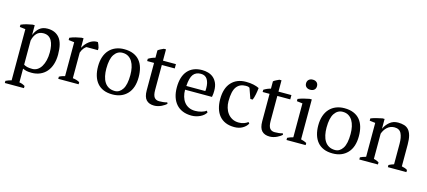

<svg xmlns="http://www.w3.org/2000/svg" viewBox="-65 -1339 4781 2150"><g transform="rotate(15 2325.0 -264.5)"><path d="M306 -450Q257 -450 228 -419Q199 -388 187 -334V-54Q205 -43 227.5 -37.5Q250 -32 286 -32Q319 -32 345.5 -49Q372 -66 390.5 -97Q409 -128 419 -169.5Q429 -211 429 -261Q429 -302 422.5 -336.5Q416 -371 401.5 -396.5Q387 -422 363.5 -436Q340 -450 306 -450ZM253 200H31V175Q65 159 97 151V-442L31 -450V-476Q63 -490 96.5 -498.5Q130 -507 162 -512H187V-400H188Q208 -451 244 -481.5Q280 -512 338 -512Q427 -512 476 -453Q525 -394 525 -261Q525 -198 508.5 -147Q492 -96 461.5 -61Q431 -26 387.5 -7Q344 12 291 12Q254 12 233 7.5Q212 3 187 -8V151Q203 153 219 158.5Q235 164 253 175Z M810 -425Q799 -419 782.5 -400.5Q766 -382 753 -346V-49Q773 -47 793 -41.5Q813 -36 833 -25V0H597V-25Q615 -35 631 -40Q647 -45 663 -49V-442L597 -450V-476Q629 -490 663 -498.5Q697 -507 728 -512H753V-406H757Q766 -426 782.5 -446Q799 -466 820.5 -482Q842 -498 864 -505.5Q886 -513 906 -513Q913 -513 920 -512Q927 -499 932.5 -483.5Q938 -468 943 -451V-425Z M1087 -250Q1087 -205 1095.5 -165Q1104 -125 1122.5 -95.5Q1141 -66 1171 -49Q1201 -32 1243 -32Q1297 -32 1331.5 -85Q1366 -138 1366 -250Q1366 -296 1357.5 -335.5Q1349 -375 1331 -404.5Q1313 -434 1285 -451Q1257 -468 1218 -468Q1159 -468 1123 -415Q1087 -362 1087 -250ZM991 -250Q991 -313 1007.5 -361.5Q1024 -410 1055 -443.5Q1086 -477 1129.5 -494.5Q1173 -512 1226 -512Q1288 -512 1333 -493Q1378 -474 1406.5 -439.5Q1435 -405 1448.5 -357Q1462 -309 1462 -250Q1462 -124 1398 -56Q1334 12 1226 12Q1166 12 1122 -6.5Q1078 -25 1049 -59.5Q1020 -94 1005.5 -142.5Q991 -191 991 -250Z M1507 -476Q1545 -500 1587 -510V-595Q1600 -606 1617.5 -614.5Q1635 -623 1652 -631H1677V-500H1827V-450H1677V-160Q1677 -100 1696 -75Q1715 -50 1753 -50Q1771 -50 1798 -52.5Q1825 -55 1844 -62L1851 -47Q1843 -38 1828.5 -28Q1814 -18 1795.5 -9Q1777 0 1755 6Q1733 12 1710 12Q1650 12 1618.5 -22Q1587 -56 1587 -132V-450H1507Z M2126 -468Q2069 -468 2039 -429.5Q2009 -391 2003 -294H2223Q2224 -303 2224.5 -311.5Q2225 -320 2225 -328Q2225 -392 2201 -430Q2177 -468 2126 -468ZM2309 -70Q2301 -53 2284 -38Q2267 -23 2245 -12Q2223 -1 2197 5.5Q2171 12 2144 12Q2085 12 2040 -6.5Q1995 -25 1965 -59.5Q1935 -94 1919.5 -142Q1904 -190 1904 -250Q1904 -378 1963 -445Q2022 -512 2130 -512Q2165 -512 2199 -502.5Q2233 -493 2259.5 -471Q2286 -449 2302.5 -412.5Q2319 -376 2319 -322Q2319 -305 2317.5 -287.5Q2316 -270 2312 -250H2000Q2000 -208 2010.5 -171.5Q2021 -135 2042 -108Q2063 -81 2095 -65.5Q2127 -50 2170 -50Q2205 -50 2241 -60Q2277 -70 2295 -86Z M2793 -70Q2775 -35 2734.5 -11.5Q2694 12 2640 12Q2581 12 2537.5 -6.5Q2494 -25 2465 -59.5Q2436 -94 2421.5 -142.5Q2407 -191 2407 -250Q2407 -377 2469 -444.5Q2531 -512 2638 -512Q2687 -512 2725.5 -503.5Q2764 -495 2791 -481Q2788 -448 2780 -407Q2772 -366 2760 -339H2733L2691 -458Q2684 -463 2675 -465.5Q2666 -468 2645 -468Q2577 -468 2540 -418.5Q2503 -369 2503 -251Q2503 -213 2513.5 -177Q2524 -141 2545.5 -112.5Q2567 -84 2599.5 -67Q2632 -50 2675 -50Q2710 -50 2736 -60Q2762 -70 2780 -84Z M2846 -476Q2884 -500 2926 -510V-595Q2939 -606 2956.5 -614.5Q2974 -623 2991 -631H3016V-500H3166V-450H3016V-160Q3016 -100 3035 -75Q3054 -50 3092 -50Q3110 -50 3137 -52.5Q3164 -55 3183 -62L3190 -47Q3182 -38 3167.5 -28Q3153 -18 3134.5 -9Q3116 0 3094 6Q3072 12 3049 12Q2989 12 2957.5 -22Q2926 -56 2926 -132V-450H2846Z M3465 0H3243V-25Q3258 -33 3274 -38.5Q3290 -44 3309 -49V-442L3243 -450V-476Q3272 -488 3306 -497Q3340 -506 3374 -512H3399V-49Q3419 -44 3435 -38.5Q3451 -33 3465 -25ZM3307.5 -627.5Q3290 -643 3290 -670Q3290 -697 3307.5 -713Q3325 -729 3354 -729Q3383 -729 3400 -713Q3417 -697 3417 -670Q3417 -643 3400 -627.5Q3383 -612 3354 -612Q3325 -612 3307.5 -627.5Z M3640 -250Q3640 -205 3648.5 -165Q3657 -125 3675.5 -95.5Q3694 -66 3724 -49Q3754 -32 3796 -32Q3850 -32 3884.5 -85Q3919 -138 3919 -250Q3919 -296 3910.5 -335.5Q3902 -375 3884 -404.5Q3866 -434 3838 -451Q3810 -468 3771 -468Q3712 -468 3676 -415Q3640 -362 3640 -250ZM3544 -250Q3544 -313 3560.5 -361.5Q3577 -410 3608 -443.5Q3639 -477 3682.5 -494.5Q3726 -512 3779 -512Q3841 -512 3886 -493Q3931 -474 3959.5 -439.5Q3988 -405 4001.5 -357Q4015 -309 4015 -250Q4015 -124 3951 -56Q3887 12 3779 12Q3719 12 3675 -6.5Q3631 -25 3602 -59.5Q3573 -94 3558.5 -142.5Q3544 -191 3544 -250Z M4633 0H4418V-25Q4445 -39 4477 -49V-286Q4477 -362 4455 -406Q4433 -450 4375 -450Q4350 -450 4328.5 -441Q4307 -432 4290.5 -416.5Q4274 -401 4262 -381.5Q4250 -362 4243 -341V-49Q4274 -43 4303 -25V0H4087V-25Q4112 -38 4153 -49V-442L4087 -450V-476Q4113 -487 4147 -496Q4181 -505 4218 -512H4243V-400H4244Q4265 -446 4304.5 -479Q4344 -512 4400 -512Q4440 -512 4471.5 -502.5Q4503 -493 4524 -469Q4545 -445 4556 -404.5Q4567 -364 4567 -302V-49Q4607 -42 4633 -25Z"/></g></svg>

Font: PTSerif
Style: Regular
Weight: 400
Designer: A.Korolkova, O.Umpeleva, V.Yefimov
Foundry: ParaType Ltd
Version: Version 1.000W OFL; ttfautohint (v1.2) -l 8 -r 50 -G 200 -x 